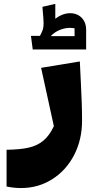

<svg xmlns="http://www.w3.org/2000/svg" viewBox="-20 -701 465 985"><path d="M256.3 -53.7 190.9 -353 389.6 -385.7Q393.6 -297.4 395 -273.9Q397.9 -213.9 399.4 -172.6Q400.9 -131.3 400.9 -81.5Q400.9 16.1 359.9 95Q318.8 173.8 247.3 218.8Q175.8 263.7 87.9 263.7Q50.8 263.7 13.7 255.9V67.4Q82.5 66.4 126.5 56.6Q170.4 46.9 201.9 21Q233.4 -4.9 256.3 -53.7ZM185.1 -517.1Q196.3 -538.1 200 -550.3Q203.6 -562.5 203.6 -581.5Q203.6 -602.1 199.2 -646.5L197.8 -666L263.7 -681.2V-604.5Q281.7 -618.7 301.3 -626Q320.8 -633.3 339.8 -633.3Q362.8 -633.3 381.3 -623.3Q399.9 -613.3 410.9 -594Q421.9 -574.7 421.9 -548.8V-447.3H147.9L138.7 -517.1ZM362.8 -515.6 362.3 -556.2Q347.7 -558.1 340.8 -558.1Q312 -558.1 285.4 -546.9Q258.8 -535.6 240.2 -515.6Z"/></svg>

Font: SG Kara Bold
Style: Regular
Weight: 400
Designer: Damoon Khanjanzadeh
Version: Version 1.000